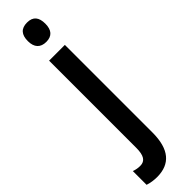

<svg xmlns="http://www.w3.org/2000/svg" viewBox="-370 -730 947 947"><g transform="rotate(-45 103.0 -256.5)"><path d="M57 -685C57 -641 79 -618 119 -618C159 -618 179 -641 179 -685C179 -729 161 -753 119 -753C77 -753 57 -730 57 -685ZM36 240C124 239 173 186 173 68V-543H63V65C63 118 48 142 14 142C0 142 -14 140 -30 134V230C-10 237 13 240 36 240Z"/></g></svg>

Font: Noto Sans Sinhala UI ExtraCondensed SemiBold
Style: Regular
Weight: 600
Width: 2
Designer: Jelle Bosma - Monotype Design Team
Foundry: Monotype Imaging Inc.
Version: Version 2.006